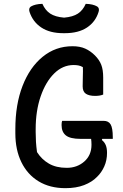

<svg xmlns="http://www.w3.org/2000/svg" viewBox="-20 -961 640 1001"><path d="M304 -331H520Q546 -331 557 -312Q568 -293 568 -246V-237H513L511 -231Q525 -220 531.5 -204Q538 -188 538 -164Q538 -125 523.5 -93Q509 -61 486 -39Q460 -12 418.5 4Q377 20 321 20Q240 20 181.5 -15.5Q123 -51 91.5 -115.5Q60 -180 60 -266V-288Q60 -416 97.5 -513Q135 -610 202.5 -665Q270 -720 358 -720Q397 -720 424.5 -707.5Q452 -695 475 -672Q498 -649 508 -623Q518 -597 518 -557V-468Q501 -461 476 -461Q445 -461 428 -472Q411 -483 411 -511Q411 -546 412 -568Q413 -590 412 -611Q400 -618 388 -620Q376 -622 364 -622Q307 -622 262.5 -578Q218 -534 192 -458.5Q166 -383 166 -288V-272Q166 -246 167.5 -221.5Q169 -197 173 -168Q197 -130 235 -108Q273 -86 328 -86Q382 -86 419.5 -119Q457 -152 457 -206Q457 -223 455 -237H400Q346 -237 323.5 -255Q301 -273 301 -309Q301 -324 304 -331ZM427 -941Q465 -940 487 -927Q500 -918 494 -899Q478 -847 433.5 -817.5Q389 -788 318 -788H310Q240 -788 195.5 -817.5Q151 -847 134 -899Q128 -918 141 -927Q163 -940 201 -941Q216 -907 242 -890Q268 -873 314 -869Q360 -873 386 -890Q412 -907 427 -941Z"/></svg>

Font: Recursive Mn Csl St Med
Style: Regular
Weight: 500
Monospace: yes
Version: Version 1.079;hotconv 1.0.112;makeotfexe 2.5.65598; ttfautoh